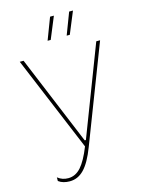

<svg xmlns="http://www.w3.org/2000/svg" viewBox="-134 -796 796 1069"><g transform="rotate(-15 264.0 -262.0)"><path d="M132 195Q156 195 176.5 186Q197 177 215 158.5Q233 140 250 110Q267 80 283 38L498 -520H476L278 -4H271L57 -520H35L264 29Q234 105 202.5 140.5Q171 176 129 176Q112 176 97 171Q82 166 68 155V176Q81 186 97.5 190.5Q114 195 132 195ZM215 -593H233L285 -719H263ZM325 -593H343L395 -719H373Z"/></g></svg>

Font: Fixel Variable
Style: Regular
Weight: 100
Width: 3
Designer: AlfaBravo + MacPaw
Foundry: Kyrylo Tkachov, Marchela Mozhyna, Serhii Makarenko, Maria Weinstein, Zakhar Kryvoshyya
Version: Version 1.211